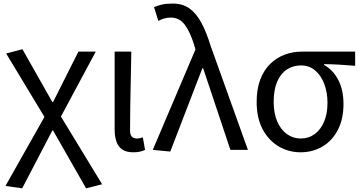

<svg xmlns="http://www.w3.org/2000/svg" viewBox="-20 -829 1997 1062"><path d="M102.7 212.6 10.2 199.6 225.8 -182.3 14.1 -533 104.1 -556.8 269.5 -264.5H273.5L413.7 -543.4H509.6L317 -184.2L544.9 190.2L456.1 212.6L273.5 -107.2H269.5Z M717.3 13.4Q679.9 13.4 657.5 -1.2Q635 -15.9 624.6 -44.1Q614.1 -72.3 614.1 -112.4V-543.4H706.3Q705.5 -469.8 703.5 -393.9Q701.6 -318 700.5 -244.8Q699.4 -171.5 699.4 -105.8Q699.4 -83.3 709.6 -73.1Q719.7 -62.9 737.4 -62.9Q745 -62.9 752.9 -64.4Q760.8 -65.9 770 -69.3L782.4 0.1Q770.8 5.7 755.7 9.5Q740.6 13.4 717.3 13.4Z M921.9 9.3 825 0 1061.1 -555.4 1054.5 -578.3Q1031.8 -653.3 1001.8 -692.5Q971.8 -731.7 925 -731.7Q902.8 -731.7 886.6 -726.4Q870.3 -721.1 855.8 -713.3L832 -789.6Q851.9 -798.2 875.5 -803.8Q899.1 -809.3 935 -809.3Q989.2 -809.3 1027 -783Q1064.8 -756.7 1093.1 -704.5Q1121.4 -652.3 1145.4 -574.4L1351.3 0H1254.4L1103.7 -451.3H1099.3Z M1642.5 13.4Q1577.3 13.4 1521.9 -18.9Q1466.5 -51.2 1433 -113.6Q1399.6 -176.1 1399.6 -265.2Q1399.6 -337.4 1419.8 -389.7Q1440.1 -442.1 1475 -476Q1510 -509.8 1554.5 -526.6Q1599 -543.4 1647.5 -543.4H1944.4V-465.1Q1898.4 -468.9 1858.2 -471.3Q1818 -473.8 1772.8 -474.2V-469.8Q1822.9 -441.5 1851.4 -386.2Q1879.9 -330.9 1879.9 -253.9Q1879.9 -169.8 1848.5 -109.9Q1817.2 -50 1763.2 -18.3Q1709.2 13.4 1642.5 13.4ZM1643.3 -62.9Q1687 -62.9 1720.3 -87.1Q1753.6 -111.4 1772.5 -155.8Q1791.4 -200.2 1791.4 -261.3Q1791.4 -316.3 1774.2 -363.1Q1757 -409.8 1724.3 -438.5Q1691.6 -467.1 1644.5 -467.1Q1601.9 -467.1 1567.7 -445.3Q1533.4 -423.4 1513.6 -378.4Q1493.8 -333.4 1493.8 -265.2Q1493.8 -202.9 1513.3 -157.5Q1532.8 -112.2 1566.8 -87.5Q1600.7 -62.9 1643.3 -62.9Z"/></svg>

Font: Noto Sans HK Thin
Style: Regular
Weight: 100
Designer: Ryoko NISHIZUKA 西塚涼子 (kana, bopomofo & ideographs); Paul D. Hunt (Latin, Greek & Cyrillic); Sandoll Communications 산돌커뮤니
Foundry: Adobe
Version: Version 2.004-H2;hotconv 1.0.118;makeotfexe 2.5.65603